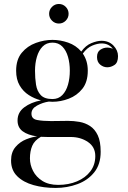

<svg xmlns="http://www.w3.org/2000/svg" viewBox="-20 -666 630 946"><path d="M222 -598Q222 -618 236.2 -632.2Q250.4 -646.4 270 -646.4Q290 -646.4 304 -632.2Q318 -618 318 -598Q318 -578.4 304 -564.2Q290 -550 270 -550Q250.4 -550 236.2 -564.2Q222 -578.4 222 -598ZM66.5 -72.5Q66.5 -112.5 99.5 -137.2Q132.5 -162 182 -171.5Q150 -179.5 122 -197.5Q94 -215.5 76.8 -245Q59.5 -274.5 59.5 -317.5Q59.5 -372.5 87.2 -406Q115 -439.5 156.5 -454.5Q198 -469.5 238.5 -469.5Q277 -469.5 315.8 -456Q354.5 -442.5 380.5 -412Q402 -442 430.2 -453.5Q458.5 -465 480 -465Q516.5 -465 539 -441.5Q561.5 -418 561.5 -389.5Q561.5 -357.5 544.2 -346Q527 -334.5 508.5 -334.5Q489.5 -334.5 473.8 -347.5Q458 -360.5 458 -385Q458 -410 474.2 -420.8Q490.5 -431.5 508.5 -431.5Q523 -431.5 536 -425.5Q527.5 -437 513.8 -444.5Q500 -452 481 -452Q460 -452 434.2 -441.2Q408.5 -430.5 388 -402Q399.5 -385.5 406 -364.5Q412.5 -343.5 412.5 -317.5Q412.5 -262 385.8 -228.5Q359 -195 319 -179.8Q279 -164.5 238.5 -164.5Q229.5 -164.5 220.5 -165.5Q190.5 -161 162.8 -146Q135 -131 135 -106Q135 -80 162.8 -74.8Q190.5 -69.5 231.5 -69.5Q257.5 -69.5 275.5 -70Q293.5 -70.5 314.5 -70.5Q343 -70.5 371.5 -65.5Q400 -60.5 423.8 -45Q447.5 -29.5 461.8 0.8Q476 31 476 82Q476 144 444.2 183.2Q412.5 222.5 361.8 241.2Q311 260 254 260Q195 260 145 246Q95 232 64.8 202.2Q34.5 172.5 34.5 125Q34.5 83.5 56.5 58Q78.5 32.5 108.8 20.5Q139 8.5 163 6Q118 0 92.2 -18.8Q66.5 -37.5 66.5 -72.5ZM152.5 -317.5Q152.5 -280.5 157.5 -248.8Q162.5 -217 180.8 -197.5Q199 -178 238.5 -178Q268 -178 287 -197.5Q306 -217 315 -248.8Q324 -280.5 324 -317.5Q324 -354.5 315 -386Q306 -417.5 287 -436.8Q268 -456 238.5 -456Q209 -456 190 -436.8Q171 -417.5 161.8 -386Q152.5 -354.5 152.5 -317.5ZM127.5 114.5Q127.5 146 142.8 176Q158 206 189 225.5Q220 245 267 245Q318 245 359.5 227.5Q401 210 425.2 178.2Q449.5 146.5 449.5 103Q449.5 58 413.2 33.5Q377 9 328.5 9H215Q197 9 181.5 8Q150 26 138.8 52.5Q127.5 79 127.5 114.5Z"/></svg>

Font: Bodoni Moda 16pt
Style: Regular
Weight: 400
Version: Version 2.3